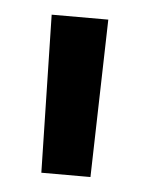

<svg xmlns="http://www.w3.org/2000/svg" viewBox="-33 -729 251 331"><g transform="rotate(5 92.5 -563.5)"><path d="M50 -427 44 -700H142L135 -427Z"/></g></svg>

Font: Georama Medium
Style: Regular
Weight: 500
Designer: Jean-Baptiste Levee
Foundry: Production Type
Version: Version 1.000